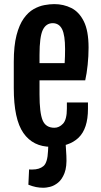

<svg xmlns="http://www.w3.org/2000/svg" viewBox="-20 -700 486 925"><path d="M46.4 -275.4V-402.3Q46.4 -479.5 59.6 -530.3Q72.8 -581.1 94.5 -611.3Q116.2 -641.6 142.3 -656.2Q168.5 -670.9 194.3 -675.5Q220.2 -680.2 241.7 -680.2Q286.1 -680.2 323.7 -661.4Q361.3 -642.6 384 -596.9Q406.7 -551.3 406.7 -470.2Q406.7 -429.7 402.3 -387.5Q397.9 -345.2 390.6 -313H170.4V-244.6Q170.4 -156.7 185.3 -120.6Q200.2 -84.5 242.2 -84.5Q265.1 -84.5 283.7 -104.2Q302.2 -124 302.2 -177.2V-206.5H403.8V-175.8Q403.8 -80.1 358.2 -36.4Q312.5 7.3 226.1 7.3Q139.2 7.3 92.8 -59.1Q46.4 -125.5 46.4 -275.4ZM291.5 -396Q292.5 -406.7 293 -428.5Q293.5 -450.2 293.5 -463.4Q293.5 -530.3 279.3 -559.1Q265.1 -587.9 234.4 -588.4Q201.7 -588.4 186 -555.4Q170.4 -522.5 170.4 -435.5V-396ZM296.4 -6.3 299.8 50.8Q302.7 103 290.8 133.8Q278.8 164.6 259.8 179.9Q240.7 195.3 221.4 200Q202.1 204.6 190.4 204.6Q170.4 204.6 153.6 201.2Q136.7 197.8 116.7 189.9L120.1 116.2Q124 116.7 128.2 116.7Q132.3 116.7 136.2 116.7Q169.4 116.7 189.2 100.3Q209 84 211.4 27.3L212.9 -6.3Z"/></svg>

Font: Fjalla One
Style: Regular
Weight: 400
Designer: Irina Smirnova, Eben Sorkin
Foundry: Sorkin Type
Version: Version 1.002; ttfautohint (v1.8.4.7-5d5b);gftools[0.9.25]